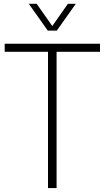

<svg xmlns="http://www.w3.org/2000/svg" viewBox="-20 -964 536 984"><path d="M226 0V-698.5H4V-740H492.5V-698.5H270V0ZM225 -807 127.5 -944.5H168L248 -830.5L328 -944.5H368.5L271 -807Z"/></svg>

Font: Encode Sans Condensed Condensed ExtraLight
Style: Regular
Weight: 200
Width: 3
Designer: Multiple Designers
Foundry: Impallari Type
Version: Version 3.000; ttfautohint (v1.8.3) -l 8 -r 50 -G 200 -x 14 